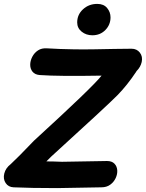

<svg xmlns="http://www.w3.org/2000/svg" viewBox="-43 -965 749 985"><path d="M250 0Q440 -4 477 -4Q504 -4 522.5 -17.5Q541 -31 550.5 -51.5Q560 -72 558.5 -92Q557 -112 544 -125.5Q531 -139 506 -139Q467 -139 275 -135Q228 -137 195 -137L220 -162Q510 -426 560 -477Q609 -527 655 -596Q656 -598 657 -599.5Q658 -601 659 -602Q678 -621 684 -647Q690 -675 674.5 -695Q659 -715 632 -715Q596 -715 544.5 -714Q493 -713 437.5 -712Q382 -711 334 -712Q263 -713 198 -717Q171 -719 152 -706.5Q133 -694 122.5 -673.5Q112 -653 112 -632.5Q112 -612 124 -597Q136 -582 161 -580Q260 -573 478 -577Q435 -521 131 -243Q47 -155 12 -123Q-14 -103 -21 -75Q-28 -47 -14 -26Q0 -5 27 -4Q114 0 250 0ZM431 -784Q471 -784 497.5 -811Q524 -838 524 -876Q524 -903 506.5 -924Q489 -945 456 -945Q413 -945 383 -917.5Q353 -890 353 -850Q353 -821 376 -802.5Q399 -784 431 -784Z"/></svg>

Font: Balsamiq Sans
Style: Bold Italic
Weight: 700
Italic angle: -12°
Designer: Michael Angeles
Foundry: Balsamiq SRL
Version: Version 1.020; ttfautohint (v1.8.4.7-5d5b);gftools[0.9.26]